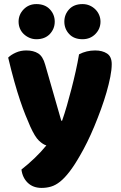

<svg xmlns="http://www.w3.org/2000/svg" viewBox="-20 -743 590 940"><path d="M128 -124Q117 -149 104.5 -180Q92 -211 78.5 -251Q65 -291 50.5 -342.5Q36 -394 20 -461Q34 -475 57.5 -485.5Q81 -496 109 -496Q144 -496 167 -481.5Q190 -467 201 -427L280 -152H284Q296 -186 307.5 -226Q319 -266 330 -308.5Q341 -351 350.5 -393.5Q360 -436 367 -477Q403 -496 446 -496Q481 -496 504 -481Q527 -466 527 -429Q527 -402 520 -366.5Q513 -331 501.5 -291Q490 -251 474.5 -208.5Q459 -166 442 -125Q425 -84 407 -47.5Q389 -11 372 18Q344 67 320 98Q296 129 274 146.5Q252 164 230 170.5Q208 177 184 177Q142 177 116 152Q90 127 85 87Q117 62 149 31.5Q181 1 207 -31Q190 -36 170.5 -54.5Q151 -73 128 -124ZM71 -637Q71 -672 96 -697.5Q121 -723 158 -723Q200 -723 224 -697.5Q248 -672 248 -637Q248 -602 224 -576.5Q200 -551 158 -551Q140 -551 124 -558Q108 -565 96 -576.5Q84 -588 77.5 -603.5Q71 -619 71 -637ZM295 -637Q295 -672 318.5 -697.5Q342 -723 384 -723Q403 -723 419 -716Q435 -709 447 -697Q459 -685 465.5 -669.5Q472 -654 472 -637Q472 -602 447 -576.5Q422 -551 384 -551Q342 -551 318.5 -576.5Q295 -602 295 -637Z"/></svg>

Font: Baloo Bhai
Style: Regular
Weight: 400
Designer: Supriya Tembe, Noopur Datye and Ek Type
Foundry: Ek Type
Version: Version 1.443;PS 1.000;hotconv 16.6.51;makeotf.lib2.5.65220;